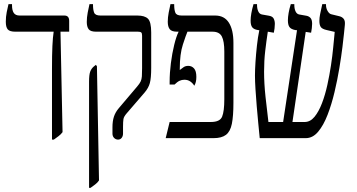

<svg xmlns="http://www.w3.org/2000/svg" viewBox="-20 -667 1723 927"><path d="M231 7V-335Q231 -402 233 -445Q235 -488 239 -513V-514H54Q27 -514 17.5 -525Q8 -536 8 -562Q8 -586 12.5 -608.5Q17 -631 21 -647H38V-642Q38 -617 46.5 -604.5Q55 -592 75 -592H291Q314 -592 314 -566V-514H272L282 -29Q274 -18 262.5 -9.5Q251 -1 240 7Z M550 7Q539 7 531 -1Q523 -9 523 -22V-53Q523 -82 530 -103.5Q537 -125 553 -144L642 -249Q654 -263 659 -273.5Q664 -284 665 -298.5Q666 -313 666 -338V-495Q666 -507 661.5 -510.5Q657 -514 646 -514H444Q417 -514 408 -526Q399 -538 399 -561Q399 -583 403.5 -606.5Q408 -630 412 -647H429V-644Q429 -620 434.5 -606Q440 -592 465 -592H643Q679 -592 694.5 -576.5Q710 -561 710 -510V-339Q710 -290 703.5 -266Q697 -242 678 -220L591 -119Q578 -104 576 -92Q574 -80 574 -54V-22Q574 -10 567.5 -1.5Q561 7 550 7ZM410 240V-273Q410 -306 415.5 -321Q421 -336 433 -346L443 -354L448 -347L458 204Q451 215 439.5 223.5Q428 232 417 240Z M780 0 799 -78H998Q1042 -78 1052.5 -104Q1063 -130 1063 -188V-418Q1063 -468 1051 -491Q1039 -514 1006 -514H885Q878 -498 863 -452Q848 -406 848 -335V-329Q856 -335 865.5 -342Q875 -349 889 -349Q906 -349 917 -336.5Q928 -324 928 -296Q928 -282 925.5 -271.5Q923 -261 918 -253Q911 -265 899 -273.5Q887 -282 870 -282Q858 -282 847 -277Q836 -272 823 -259H799V-272Q799 -315 805 -362Q811 -409 821 -450Q831 -491 842 -513V-514H835Q809 -514 799.5 -526Q790 -538 790 -562Q790 -583 794.5 -606.5Q799 -630 803 -647H821V-644Q821 -620 826.5 -606Q832 -592 857 -592H1019Q1063 -592 1085 -557.5Q1107 -523 1107 -460V-170Q1107 -107 1099.5 -69.5Q1092 -32 1071 -16Q1050 0 1011 0Z M1234 0Q1231 -31 1227 -71.5Q1223 -112 1219.5 -154.5Q1216 -197 1213.5 -236Q1211 -275 1211 -302Q1211 -329 1213.5 -367.5Q1216 -406 1220.5 -447Q1225 -488 1232 -521L1225 -522Q1206 -525 1198 -535Q1190 -545 1190 -567Q1190 -599 1204 -647H1221V-643Q1221 -625 1227 -612Q1233 -599 1245 -597L1279 -591Q1296 -588 1301.5 -577Q1307 -566 1307 -552Q1307 -542 1305.5 -529.5Q1304 -517 1302 -509L1273 -514Q1266 -468 1260.5 -421Q1255 -374 1255 -321Q1255 -264 1262 -199Q1269 -134 1276 -78H1347L1414 -521L1405 -522Q1385 -526 1377.5 -536.5Q1370 -547 1370 -569Q1370 -584 1373.5 -604.5Q1377 -625 1384 -647H1401V-643Q1401 -625 1407 -612Q1413 -599 1425 -597L1459 -591Q1471 -589 1479 -580.5Q1487 -572 1487 -552Q1487 -544 1485.5 -530.5Q1484 -517 1482 -509L1456 -513L1392 -78H1451Q1478 -78 1498.5 -103Q1519 -128 1534.5 -168.5Q1550 -209 1560.5 -257Q1571 -305 1578 -351.5Q1585 -398 1588.5 -435.5Q1592 -473 1594 -492L1596 -513L1557 -522Q1535 -527 1528.5 -537Q1522 -547 1522 -566Q1522 -581 1525.5 -598.5Q1529 -616 1536 -647H1554V-643Q1554 -627 1562 -613.5Q1570 -600 1580 -598L1617 -589Q1631 -586 1639 -576.5Q1647 -567 1645 -547L1641 -507Q1639 -486 1633.5 -441Q1628 -396 1618.5 -338.5Q1609 -281 1595 -222Q1581 -163 1561.5 -112.5Q1542 -62 1516 -31Q1490 0 1456 0Z"/></svg>

Font: Noto Serif Hebrew ExtraCondensed
Style: Regular
Weight: 400
Width: 2
Designer: Monotype Design Team
Foundry: Monotype Imaging Inc.
Version: Version 2.004; ttfautohint (v1.8.4.7-5d5b)